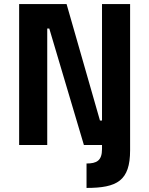

<svg xmlns="http://www.w3.org/2000/svg" viewBox="-20 -712 733 943"><path d="M212 0V-572H222L392 0H481V20C481 77 455 91 405 91V211C555 211 619 176 619 26V-692H481V-120H471L307 -692H74V0Z"/></svg>

Font: RazerF5
Style: Bold
Weight: 700
Foundry: Razer Inc.
Version: Version 2